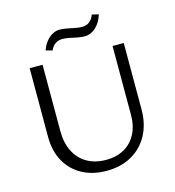

<svg xmlns="http://www.w3.org/2000/svg" viewBox="-124 -962 979 1076"><g transform="rotate(-15 365.0 -424.0)"><path d="M362.2 9.4Q282 9.4 221.4 -23.6Q160.7 -56.5 127.1 -117Q93.5 -177.5 93.5 -259V-658H168.4V-273.7Q168.4 -205 193.4 -155Q218.4 -104.9 265 -77.9Q311.7 -50.8 374.7 -50.8Q437.2 -50.8 481.8 -76.5Q526.5 -102.3 550.4 -149Q574.4 -195.8 574.4 -257.5V-658H639.4V-273.3Q639.4 -187.9 604.9 -124.4Q570.5 -60.9 508.3 -25.8Q446.2 9.4 362.2 9.4ZM243.5 -720.7 205.6 -730.7Q214.7 -758.3 231 -779Q247.2 -799.8 268 -811.6Q288.7 -823.5 311.5 -823.5Q329.5 -823.5 351.8 -819.1Q374.1 -814.7 397.2 -810.1Q420.3 -805.5 439.7 -805.5Q463.3 -805.5 481 -819.3Q498.8 -833.2 507.6 -858.5L546.1 -849Q532.5 -804.4 503.3 -777.5Q474.1 -750.7 438.8 -750.7Q417.8 -750.7 395.5 -755.4Q373.1 -760 351.8 -764.4Q330.5 -768.7 311.5 -768.7Q289.4 -768.7 271.4 -756.7Q253.4 -744.6 243.5 -720.7Z"/></g></svg>

Font: Ysabeau
Style: Bold
Weight: 700
Designer: Christian Thalmann (Catharsis Fonts)
Version: Version 2.000;gftools[0.9.27.dev2+g8671c4b]